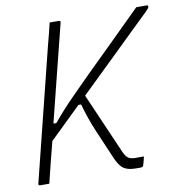

<svg xmlns="http://www.w3.org/2000/svg" viewBox="-79 -773 798 847"><g transform="rotate(-10 320.0 -350.0)"><path d="M199 -700H238Q243 -700 245.5 -698.5Q248 -697 246 -689Q219 -582 192 -474Q165 -366 138 -258H151Q195 -311 240.5 -357Q286 -403 325 -442Q392 -508 438.5 -553.5Q485 -599 520 -634Q555 -669 587 -700H633Q640 -700 640 -694Q640 -691 636.5 -686Q633 -681 619.5 -668Q606 -655 577 -627Q522 -574 450 -503.5Q378 -433 297 -355Q326 -287 356 -219.5Q386 -152 415 -84Q424 -63 435 -54.5Q446 -46 467 -46H506Q504 -37 501 -25.5Q498 -14 496 -8Q494 0 483 0H463Q429 0 410 -11.5Q391 -23 375 -58Q346 -125 318 -191Q290 -257 273 -320H261Q226 -286 190.5 -251.5Q155 -217 120 -183Q108 -137 96.5 -91.5Q85 -46 74 0H35Q23 0 27 -11Q64 -158 100.5 -306Q137 -454 174 -601Q181 -626 187 -650.5Q193 -675 199 -700Z"/></g></svg>

Font: Recursive Sn Lnr St Lt
Style: Italic
Weight: 300
Italic angle: -15°
Version: Version 1.079;hotconv 1.0.112;makeotfexe 2.5.65598; ttfautoh